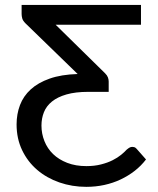

<svg xmlns="http://www.w3.org/2000/svg" viewBox="-20 -736 628 764"><path d="M561 -101.5Q541.5 -76 515.8 -56Q490 -36 459.8 -21.8Q429.5 -7.5 395 0Q360.5 7.5 323.5 7.5Q267 7.5 216.5 -10Q166 -27.5 128 -60Q90 -92.5 68 -138.5Q46 -184.5 46 -241Q46 -282 59.5 -317.8Q73 -353.5 102.2 -380.2Q131.5 -407 177.5 -423.2Q223.5 -439.5 289 -441.5L81 -643.5Q71 -653.5 68.5 -662.8Q66 -672 66 -680.5V-716.5H541V-637.5H201.5L398.5 -444Q406.5 -436 409.5 -427.8Q412.5 -419.5 412.5 -411.5V-370.5H331.5Q280 -370.5 244.5 -360.2Q209 -350 186.8 -332Q164.5 -314 154.8 -289.5Q145 -265 145 -236.5Q145 -204 156.8 -174.5Q168.5 -145 191.2 -123Q214 -101 247.5 -88Q281 -75 324 -75Q356 -75 382.2 -81.8Q408.5 -88.5 428.2 -98.5Q448 -108.5 462 -120Q476 -131.5 484 -140.5Q492.5 -147.5 497 -149.5Q501.5 -151.5 507 -151.5Q510 -151.5 514.2 -150.5Q518.5 -149.5 523.5 -144Z"/></svg>

Font: Lato-Regular
Style: Regular
Weight: 400
Designer: Lukasz Dziedzic with Adam Twardoch and Botio Nikoltchev
Foundry: tyPoland Lukasz Dziedzic
Version: Version 2.015; 2015-08-06; http://www.latofonts.com/